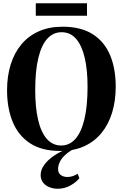

<svg xmlns="http://www.w3.org/2000/svg" viewBox="-20 -918 756 1183"><path d="M352.5 12Q238 12.5 165.2 -35.2Q92.5 -83 58 -167.5Q23.5 -252 23.5 -362Q23.5 -448.5 45.8 -520.2Q68 -592 111.5 -644.2Q155 -696.5 219 -725Q283 -753.5 367 -753.5Q480.5 -753 552.5 -706.5Q624.5 -660 658.8 -577Q693 -494 693 -384Q693 -297 671 -224.8Q649 -152.5 605.8 -99.2Q562.5 -46 499 -17Q435.5 12 352.5 12ZM358 -21.5Q408.5 -21.5 444.8 -62.5Q481 -103.5 500.2 -184Q519.5 -264.5 519.5 -384Q519.5 -487 502 -562.2Q484.5 -637.5 449 -678.5Q413.5 -719.5 359.5 -719.5Q308 -719.5 271.8 -680Q235.5 -640.5 216.2 -561Q197 -481.5 197 -362Q197 -257.5 214.5 -181Q232 -104.5 267.8 -63Q303.5 -21.5 358 -21.5ZM334.5 245Q310 245 286 236Q262 227 246.2 208Q230.5 189 230.5 159.5Q230.5 128 252.5 97.8Q274.5 67.5 311.8 42Q349 16.5 395 -1L411.5 -5L435.5 -1Q400.5 18.5 379 39.2Q357.5 60 347.8 81.2Q338 102.5 338 123Q338 149.5 355.2 161Q372.5 172.5 395 172.5Q412.5 172.5 428.8 167Q445 161.5 458.5 152.5L469 180Q450.5 204 414.5 224.5Q378.5 245 334.5 245ZM516 -898V-821H200.5V-898Z"/></svg>

Font: Merriweather 120pt
Style: Bold
Weight: 700
Designer: Eben Sorkin
Foundry: Eben Sorkin
Version: Version 2.100